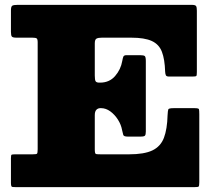

<svg xmlns="http://www.w3.org/2000/svg" viewBox="-20 -770 880 790"><path d="M113 -615Q126.5 -615 130.8 -612Q135 -609 135 -596V-156Q135 -140 132 -137.5Q129 -135 113 -135H43Q30.5 -135 27.8 -133.5Q25 -132 25 -119V-18Q25 -2 30 -1Q35 0 50 0H778Q794 0 797 -2.2Q800 -4.5 800 -20V-300Q800 -316.5 798.5 -320.8Q797 -325 780 -325H695Q674.5 -325 672.5 -320Q670.5 -315 669.5 -296Q668 -238.5 654.5 -203Q641 -167.5 607.2 -151.2Q573.5 -135 510 -135H397Q380 -135 375 -136.2Q370 -137.5 370 -155V-296Q370 -311.5 376.5 -318.2Q383 -325 393 -325H396Q415.5 -325 433.8 -311.8Q452 -298.5 465.2 -277.8Q478.5 -257 482.5 -234Q485 -221.5 487.2 -214.8Q489.5 -208 505 -208H559Q573 -208 576.5 -212Q580 -216 580 -229V-519Q580 -535 576 -539Q572 -543 556 -543H500.5Q490 -543 487.5 -536.8Q485 -530.5 483 -519Q477 -484 453.5 -457Q430 -430 391.5 -430H389Q377 -430 373.5 -435.5Q370 -441 370 -459V-591.5Q370 -607.5 377.2 -611.2Q384.5 -615 399 -615H520Q575 -615 604.8 -601.2Q634.5 -587.5 646.2 -556.8Q658 -526 659.5 -475Q660 -465.5 662.5 -460.2Q665 -455 676 -455H771Q785.5 -455 787.8 -457.5Q790 -460 790 -474V-726Q790 -740 786.8 -745Q783.5 -750 769 -750H53Q37.5 -750 31.2 -747Q25 -744 25 -727V-639Q25 -624 28.8 -619.5Q32.5 -615 48 -615Z"/></svg>

Font: Besley Black
Style: Regular
Weight: 900
Designer: Owen Earl
Foundry: indestructible type*
Version: Version 2.001